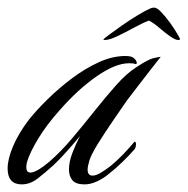

<svg xmlns="http://www.w3.org/2000/svg" viewBox="-39 -483 493 504"><path d="M18 1Q-19 1 -19 -41Q-19 -65 -5 -98.5Q9 -132 37 -169Q57 -194 86 -222.5Q115 -251 149.5 -277Q184 -303 220 -319.5Q256 -336 290 -336Q305 -336 311 -331.5Q317 -327 319 -322Q321 -318 319.5 -316Q318 -314 316 -315Q312 -317 300 -317Q264 -317 214.5 -282.5Q165 -248 117 -193Q83 -155 61 -118.5Q39 -82 32 -58Q30 -50 30 -44Q30 -30 41 -30Q48 -30 60 -36.5Q72 -43 91 -59Q121 -85 150.5 -120Q180 -155 209 -191.5Q238 -228 265.5 -259Q293 -290 318 -306Q350 -327 362.5 -330Q375 -333 383 -334Q378 -328 361 -306Q344 -284 325 -259.5Q306 -235 294 -219Q276 -193 255.5 -163Q235 -133 218.5 -106.5Q202 -80 196 -63Q191 -46 191 -38Q191 -22 204 -22Q213 -22 225.5 -29.5Q238 -37 251 -47Q268 -61 283 -76.5Q298 -92 314 -111Q318 -111 318 -105Q318 -96 314 -91Q301 -76 282.5 -58Q264 -40 246 -26Q233 -15 216 -7Q199 1 183 1Q160 1 151 -10Q142 -21 142 -38Q142 -58 151 -81.5Q160 -105 171 -126Q158 -110 138 -87.5Q118 -65 102 -50Q80 -30 60 -14.5Q40 1 18 1ZM236 -378Q231 -378 233 -380Q233 -381 247 -391.5Q261 -402 281 -416Q301 -430 321.5 -442.5Q342 -455 356 -461Q360 -463 366 -463Q373 -463 384.5 -451Q396 -439 407.5 -423Q419 -407 426.5 -394Q434 -381 434 -380Q432 -378 429 -378Q421 -378 407 -388Q393 -398 378.5 -410.5Q364 -423 352 -429Q336 -423 313 -410.5Q290 -398 269 -388Q248 -378 236 -378Z"/></svg>

Font: Luxurious Script
Style: Regular
Weight: 400
Designer: Robert E. Leuschke
Foundry: Robert E. Leuschke
Version: Version 1.010; ttfautohint (v1.8.3)